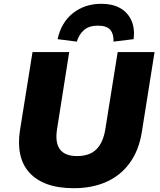

<svg xmlns="http://www.w3.org/2000/svg" viewBox="-20 -979 841 1010"><path d="M368 11Q287 11 229 -10Q171 -31 135 -70.5Q99 -110 86.5 -166.5Q74 -223 85 -293L151 -705H344L280 -299Q269 -228 295.5 -193Q322 -158 385 -158Q452 -158 487.5 -194Q523 -230 534 -299L599 -705H793L726 -284Q711 -189 663 -122.5Q615 -56 540 -22.5Q465 11 368 11ZM384 -760 283 -773Q302 -861 364 -910Q426 -959 513 -959Q571 -959 611 -937Q651 -915 670.5 -873Q690 -831 683 -773L577 -760Q579 -799 560.5 -821.5Q542 -844 495 -844Q449 -844 422.5 -821.5Q396 -799 384 -760Z"/></svg>

Font: Nunito Sans 6pt Black
Style: Italic
Weight: 900
Italic angle: -9°
Version: Version 3.101;gftools[0.9.27]